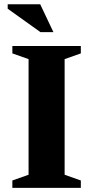

<svg xmlns="http://www.w3.org/2000/svg" viewBox="-20 -904 448 924"><path d="M369 -35.5V0H39.5V-35.5L117.5 -63V-619.5L39.5 -647V-682.5H369V-647L291 -619.5V-63ZM237 -749.5H174.5L17 -862V-883.5H173.5Z"/></svg>

Font: Newsreader
Style: Bold
Weight: 700
Designer: Hugues Gentile
Foundry: Production Type
Version: Version 1.003